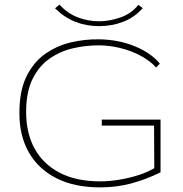

<svg xmlns="http://www.w3.org/2000/svg" viewBox="-20 -800 790 830"><path d="M413 10Q301 10 223 -30Q145 -70 104.5 -141.5Q64 -213 64 -308Q63 -405 94 -468.5Q125 -532 176 -567.5Q227 -603 287.5 -617Q348 -631 408 -630Q491 -629 561.5 -600.5Q632 -572 671 -525L655 -508Q629 -537 588 -559Q547 -581 499.5 -592.5Q452 -604 407 -604Q350 -604 294.5 -591Q239 -578 193.5 -546Q148 -514 120.5 -458Q93 -402 93 -316Q93 -224 130 -157Q167 -90 238.5 -53Q310 -16 413 -16Q453 -16 497.5 -23.5Q542 -31 581.5 -44Q621 -57 647 -73L646 -257H420V-283H674V-55Q608 -23 545.5 -6.5Q483 10 413 10ZM578 -779 597 -765Q562 -725 513 -706Q464 -687 408 -687Q355 -687 307.5 -705Q260 -723 218 -764L237 -780Q273 -741 317.5 -724.5Q362 -708 408 -708Q453 -708 500.5 -724.5Q548 -741 578 -779Z"/></svg>

Font: Inconsolata ExtraExpanded ExtraLight
Style: Regular
Weight: 200
Width: 8
Monospace: yes
Designer: Raph Levien, Cyreal, Brenton Simpson
Foundry: Raph Levien, Cyreal, Google
Version: Version 3.100; ttfautohint (v1.8.4.7-5d5b)